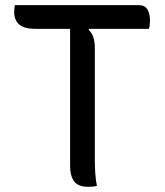

<svg xmlns="http://www.w3.org/2000/svg" viewBox="-20 -720 640 745"><path d="M356 1Q343 5 323 5Q283 5 267.5 -16.5Q252 -38 252 -75V-608H119Q73 -608 54 -625.5Q35 -643 35 -673Q35 -687 38 -700H519Q542 -700 552 -683.5Q562 -667 562 -641Q562 -631 561 -623Q560 -615 558 -608H326L324 -604Q348 -583 348 -533V-101Q348 -76 349.5 -50Q351 -24 356 1Z"/></svg>

Font: Recursive Mn Csl St
Style: Regular
Weight: 400
Monospace: yes
Version: Version 1.079;hotconv 1.0.112;makeotfexe 2.5.65598; ttfautoh